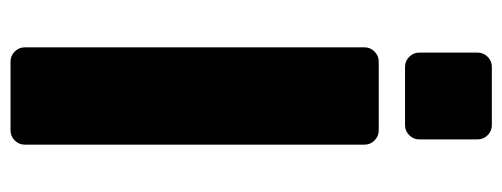

<svg xmlns="http://www.w3.org/2000/svg" viewBox="-315 -640 955 365"><g transform="rotate(90 162.5 -457.5)"><path d="M70 0ZM70 -27V-673Q70 -684 78 -692Q86 -700 97 -700H228Q239 -700 247 -692Q255 -684 255 -673V-27Q255 -16 247 -8Q239 0 228 0H97Q86 0 78 -8Q70 -16 70 -27ZM218 -750H107Q96 -750 88 -758Q80 -766 80 -777V-888Q80 -899 88 -907Q96 -915 107 -915H218Q229 -915 237 -907Q245 -899 245 -888V-777Q245 -766 237 -758Q229 -750 218 -750Z"/></g></svg>

Font: Hezaedrus
Style: Bold
Weight: 700
Designer: Hubert & Fischer
Foundry: Hubert & Fischer
Version: Version 1.10;September 3, 2019;FontCreator 11.5.0.2425 64-bi